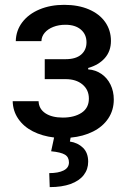

<svg xmlns="http://www.w3.org/2000/svg" viewBox="-20 -557 519 790"><path d="M238.3 -73.2Q285.6 -73.2 315.7 -93Q345.7 -112.8 345.7 -151.4Q345.7 -187.5 319.3 -209.5Q293 -231.4 250 -231.4H164.1V-313.5H250Q292 -313.5 314 -332.5Q335.9 -351.6 335.9 -382.8Q335.9 -415.5 312.7 -435.3Q289.6 -455.1 249 -455.1Q221.7 -455.1 199.2 -446.3Q176.8 -437.5 163.8 -422.1Q150.9 -406.7 150.4 -387.7H44.9Q45.9 -431.6 71.8 -465.6Q97.7 -499.5 142.6 -518.3Q187.5 -537.1 244.1 -537.1Q302.2 -537.1 345.9 -518.3Q389.6 -499.5 413.1 -465.8Q436.5 -432.1 436.5 -388.7Q436.5 -346.7 411.4 -318.1Q386.2 -289.6 342.8 -277.3V-271.5Q373 -269.5 397.2 -252.9Q421.4 -236.3 434.8 -208.7Q448.2 -181.2 448.2 -147.5Q448.2 -104 425.8 -70.1Q403.3 -36.1 363 -15.9Q322.8 4.4 270.5 9.3L267.6 25.4Q300.3 30.3 321.5 51Q342.8 71.8 342.8 108.4Q342.8 139.6 324.5 163.3Q306.2 187 270.5 200Q234.9 212.9 184.6 212.9L182.6 155.3Q220.2 155.3 241.9 144.3Q263.7 133.3 263.7 111.3Q263.7 89.4 247.1 79.3Q230.5 69.3 190.4 65.4L202.6 8.8Q153.3 2.9 115.2 -16.6Q77.1 -36.1 55.2 -68.1Q33.2 -100.1 32.2 -140.6H138.7Q140.1 -108.4 167 -90.8Q193.8 -73.2 238.3 -73.2Z"/></svg>

Font: Pretendard JP Medium
Style: Regular
Weight: 500
Designer: Base glyphs from Inter by Rasmus Andersson; Hangeul glyphs from Noto Sans CJK(Source Han Sans) by Jang Soo-young and Kan
Foundry: Kil Hyung-jin
Version: Version 1.309